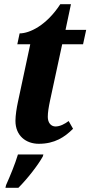

<svg xmlns="http://www.w3.org/2000/svg" viewBox="-20 -679 433 920"><path d="M166 10C242 10 290 -22 330 -62L309 -99C290 -85 268 -73 246 -73C225 -73 209 -90 209 -119C209 -140 213 -165 220 -198L278 -467H378L393 -536H294L320 -659H269C202 -556 121 -519 74 -519L63 -467H125L66 -191C60 -164 54 -126 54 -100C54 -28 105 10 166 10ZM6 221H68C112 177 163 111 185 71L188 61H66C52 108 29 163 9 208Z"/></svg>

Font: Noto Serif Condensed Extra
Style: Italic
Weight: 800
Width: 3
Italic angle: -12°
Designer: Monotype Design Team
Foundry: Monotype Imaging Inc.
Version: Version 1.901